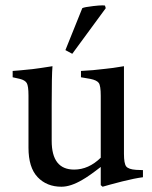

<svg xmlns="http://www.w3.org/2000/svg" viewBox="-20 -696 575 728"><path d="M522 -51 496 -52C476.7 -53.3 464.2 -57.7 458.5 -65C452.8 -72.3 450 -88.3 450 -113V-445C418.7 -439.7 395 -436.3 379 -435C347 -431 316.3 -428.3 287 -427V-403L322 -397C338.7 -393.7 349.5 -388.5 354.5 -381.5C359.5 -374.5 362 -358.3 362 -333V-98C331.3 -68 297.7 -53 261 -53C204.3 -53 176 -89.3 176 -162V-299C176 -374.3 177 -423 179 -445C145.7 -439.7 120.7 -436 104 -434C66 -430 40.7 -427.7 28 -427V-403L55 -397C68.3 -393.7 77.2 -388.3 81.5 -381C85.8 -373.7 88 -358 88 -334V-136C88 -86 99.5 -48.8 122.5 -24.5C145.5 -0.2 175.7 12 213 12C236.3 12 262.7 3.3 292 -14C308.7 -23.3 332 -39.7 362 -63V6L369 12C382.3 8 407 1.3 443 -8C475 -16 501.3 -21.3 522 -24ZM254 -492 381 -665 378 -675C375.8 -675.4 372.6 -675.7 368.6 -675.7C360.5 -675.7 348.8 -674.8 333.5 -673C310.5 -670.4 296.7 -667.7 292 -665L228 -506Z"/></svg>

Font: Ponomar Unicode
Style: Regular
Weight: 400
Version: 1.3